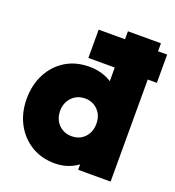

<svg xmlns="http://www.w3.org/2000/svg" viewBox="-134 -835 868 951"><g transform="rotate(20 300.0 -359.5)"><path d="M239 -538V-687H600V-538ZM261 10Q190 10 136 -23Q82 -56 51.5 -113.5Q21 -171 21 -244Q21 -318 51.5 -376Q82 -434 135.5 -466.5Q189 -499 261 -499Q307 -499 347 -482.5Q387 -466 414 -436Q441 -406 446 -368V-129Q441 -91 414 -59Q387 -27 347 -8.5Q307 10 261 10ZM292 -145Q321 -145 342 -157.5Q363 -170 375.5 -192.5Q388 -215 388 -245Q388 -274 376 -296Q364 -318 342.5 -331Q321 -344 293 -344Q265 -344 243.5 -331Q222 -318 209.5 -295.5Q197 -273 197 -245Q197 -216 209 -193.5Q221 -171 243 -158Q265 -145 292 -145ZM552 0H381V-131L406 -251L378 -369V-729H552Z"/></g></svg>

Font: Outfit Thin ExtraBold
Style: Regular
Weight: 800
Version: Version 1.100;gftools[0.9.27]